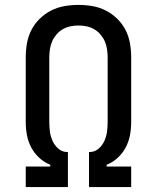

<svg xmlns="http://www.w3.org/2000/svg" viewBox="-20 -763 640 783"><path d="M85 0V-84H185V-91Q160 -101 140 -119.5Q120 -138 107.5 -161.5Q95 -185 90 -211.5Q85 -238 85 -265V-529Q85 -558 90 -586.5Q95 -615 108 -640.5Q121 -666 142 -686.5Q163 -707 188.5 -720Q214 -733 242.5 -738Q271 -743 300 -743Q329 -743 357.5 -738Q386 -733 411.5 -720Q437 -707 458 -686.5Q479 -666 492 -640.5Q505 -615 510 -586.5Q515 -558 515 -529V-265Q515 -238 510 -211.5Q505 -185 492.5 -161.5Q480 -138 460 -119.5Q440 -101 415 -91V-84H515V0H343V-143H348Q368 -144 383 -157.5Q398 -171 406 -189Q414 -207 416.5 -226.5Q419 -246 419 -265V-529Q419 -545 416.5 -562Q414 -579 407.5 -594Q401 -609 390 -622Q379 -635 364.5 -643.5Q350 -652 333.5 -655.5Q317 -659 300 -659Q283 -659 266.5 -655.5Q250 -652 235.5 -643.5Q221 -635 210 -622Q199 -609 192.5 -594Q186 -579 183.5 -562Q181 -545 181 -529V-265Q181 -246 183.5 -226.5Q186 -207 194 -189Q202 -171 217 -157.5Q232 -144 252 -143H257V0Z"/></svg>

Font: Iosevka Fixed Medium Extended
Style: Regular
Weight: 500
Width: 7
Monospace: yes
Designer: Belleve Invis
Foundry: Belleve Invis
Version: Version 24.1.1; ttfautohint (v1.8.4)